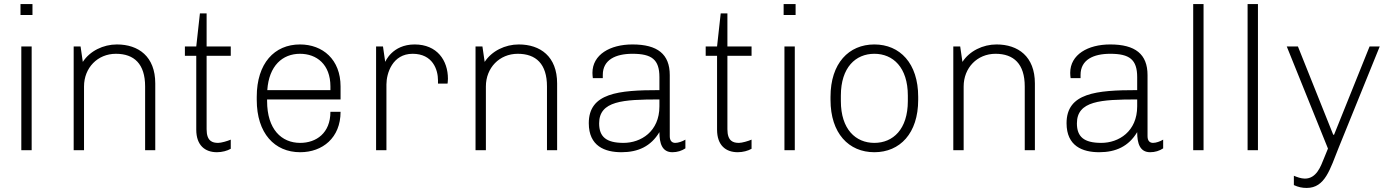

<svg xmlns="http://www.w3.org/2000/svg" viewBox="-20 -740 6860 946"><path d="M81 -720V-666H140V-720ZM85 0H136V-511H85Z M695 0H745V-329C745 -462 662 -521 556 -521C489 -521 423 -489 388 -435L377 -511H343V0H394V-314C394 -406 461 -475 551 -475C641 -475 695 -425 695 -314Z M1117 -7V-52C1101 -45 1070 -36 1055 -36C1027 -36 998 -44 998 -103V-465H1117V-511H998V-674H965L947 -511H891V-465H947V-101C947 -24 990 10 1049 10C1074 10 1100 3 1117 -7Z M1658 -189H1608C1608 -84 1538 -36 1459 -36C1367 -36 1296 -103 1296 -242V-250H1658V-314C1658 -447 1570 -521 1458 -521C1332 -521 1245 -428 1245 -263V-248C1245 -83 1333 10 1459 10C1569 10 1658 -61 1658 -189ZM1458 -475C1540 -475 1608 -423 1608 -314V-296H1297C1305 -416 1372 -475 1458 -475Z M2138 -328H2185C2185 -328 2187 -338 2187 -352C2187 -442 2134 -521 2023 -521C1912 -521 1878 -435 1878 -435L1867 -511H1833V0H1884V-324C1884 -379 1914 -475 2013 -475C2112 -475 2138 -397 2138 -344Z M2675 0H2725V-329C2725 -462 2642 -521 2536 -521C2469 -521 2403 -489 2368 -435L2357 -511H2323V0H2374V-314C2374 -406 2441 -475 2531 -475C2621 -475 2675 -425 2675 -314Z M3280 -69V-370C3280 -473 3220 -521 3096 -521C2986 -521 2899 -471 2899 -381C2899 -372 2900 -363 2901 -355H2950V-371C2950 -446 3014 -475 3096 -475C3191 -475 3229 -447 3229 -360V-296C3027 -296 2881 -282 2881 -133C2881 -20 2960 10 3042 10C3124 10 3187 -19 3229 -89C3229 -34 3242 10 3293 10C3317 10 3339 3 3357 -9V-52C3342 -43 3322 -36 3307 -36C3292 -36 3280 -45 3280 -69ZM3229 -250V-216C3229 -92 3138 -36 3052 -36C2967 -36 2932 -66 2932 -132C2932 -243 3049 -250 3229 -250Z M3683 -7V-52C3667 -45 3636 -36 3621 -36C3593 -36 3564 -44 3564 -103V-465H3683V-511H3564V-674H3531L3513 -511H3457V-465H3513V-101C3513 -24 3556 10 3615 10C3640 10 3666 3 3683 -7Z M3841 -720V-666H3900V-720ZM3845 0H3896V-511H3845Z M4288 10C4414 10 4504 -83 4504 -248V-263C4504 -428 4414 -521 4288 -521C4162 -521 4072 -428 4072 -263V-248C4072 -83 4162 10 4288 10ZM4288 -36C4196 -36 4123 -103 4123 -242V-269C4123 -408 4196 -475 4288 -475C4380 -475 4453 -408 4453 -269V-242C4453 -103 4380 -36 4288 -36Z M5029 0H5079V-329C5079 -462 4996 -521 4890 -521C4823 -521 4757 -489 4722 -435L4711 -511H4677V0H4728V-314C4728 -406 4795 -475 4885 -475C4975 -475 5029 -425 5029 -314Z M5634 -69V-370C5634 -473 5574 -521 5450 -521C5340 -521 5253 -471 5253 -381C5253 -372 5254 -363 5255 -355H5304V-371C5304 -446 5368 -475 5450 -475C5545 -475 5583 -447 5583 -360V-296C5381 -296 5235 -282 5235 -133C5235 -20 5314 10 5396 10C5478 10 5541 -19 5583 -89C5583 -34 5596 10 5647 10C5671 10 5693 3 5711 -9V-52C5696 -43 5676 -36 5661 -36C5646 -36 5634 -45 5634 -69ZM5583 -250V-216C5583 -92 5492 -36 5406 -36C5321 -36 5286 -66 5286 -132C5286 -243 5403 -250 5583 -250Z M5859 0H5910V-720H5859Z M6127 0H6178V-720H6127Z M6576 -13 6778 -511H6728L6553 -76H6549L6375 -511H6320L6523 -8L6503 41C6487 81 6466 140 6409 140C6391 140 6369 132 6355 126V172C6377 182 6396 186 6418 186C6509 186 6533 94 6576 -13Z"/></svg>

Font: Chivo Light
Style: Regular
Weight: 300
Designer: Hector Gatti
Foundry: Omnibus-Type
Version: Version 1.003;PS 001.003;hotconv 1.0.70;makeotf.lib2.5.58329